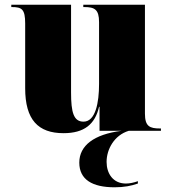

<svg xmlns="http://www.w3.org/2000/svg" viewBox="-20 -556 731 816"><path d="M250 10C338 10 384 -28 401 -102H403V0H496C379 15 317 63 317 135C317 207 372 240 467 240C507 240 538 234 566 224V214C549 220 532 224 515 224C460 224 433 181 433 132C433 79 465 19 527 0H664V-10H660C616 -10 596 -19 596 -73V-536H334V-526H338C382 -526 401 -516 401 -462V-199C401 -120 386 -39 335 -39C293 -39 282 -78 282 -163V-536H28V-526H30C73 -526 87 -517 87 -456V-181C87 -47 142 10 250 10Z"/></svg>

Font: Noto Serif Display Black
Style: Regular
Weight: 900
Designer: Monotype Design Team
Foundry: Monotype Imaging Inc.
Version: Version 2.009